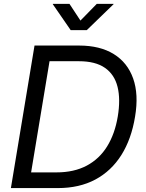

<svg xmlns="http://www.w3.org/2000/svg" viewBox="-20 -960 744 980"><path d="M274.9 0H85.9L98.6 -80.1H268.1Q357.9 -80.1 422.6 -114.5Q487.3 -148.9 526.9 -212.9Q566.4 -276.9 581.1 -365.2Q595.7 -453.1 580.1 -516.4Q564.5 -579.6 515.9 -613.5Q467.3 -647.5 382.8 -647.5H189L202.6 -727.5H383.8Q490.2 -727.5 560.5 -684.1Q630.9 -640.6 659.7 -559.3Q688.5 -478 669.4 -364.7Q650.9 -250.5 599.6 -168.9Q548.3 -87.4 466.8 -43.7Q385.3 0 274.9 0ZM246.1 -727.5 125.5 0H35.6L156.2 -727.5ZM334.5 -940.4 390.6 -855 474.1 -940.4H559.6V-938.5L422.9 -806.2H340.8L249.5 -938.5L250 -940.4Z"/></svg>

Font: Inter 24pt
Style: Italic
Weight: 400
Italic angle: -9.3988°
Designer: Rasmus Andersson
Foundry: rsms
Version: Version 4.001;git-66647c0bb